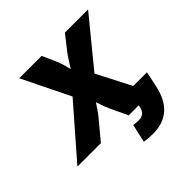

<svg xmlns="http://www.w3.org/2000/svg" viewBox="-254 -932 1348 1348"><g transform="rotate(-45 420.5 -258.0)"><path d="M-22.9 0 301.3 -372.1 127 -727.5H349.1L391.6 -632.8Q405.8 -601.1 414.1 -572Q422.4 -543 428.7 -517.1Q444.8 -543 462.9 -572Q481 -601.1 505.9 -632.8L580.6 -727.5H810.5L523.9 -377.4L718.3 0H486.3L427.7 -125Q410.6 -161.6 403.6 -184.6Q396.5 -207.5 388.7 -228Q375 -207.5 359.9 -184.3Q344.7 -161.1 314.5 -125L210.4 0ZM515.6 212.9Q493.2 212.9 473.4 211.4Q453.6 210 430.7 206.1L460.9 70.3Q469.7 72.3 485.6 73.7Q501.5 75.2 511.2 75.2Q573.7 75.2 584.5 7.8L585.9 0H523.4L543.9 -123H791L766.1 -6.8Q719.7 212.9 515.6 212.9Z"/></g></svg>

Font: Inter Black
Style: Italic
Weight: 900
Italic angle: -9.39999°
Designer: Rasmus Andersson
Foundry: rsms
Version: Version 4.000;git-a52131595